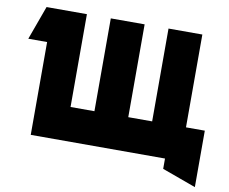

<svg xmlns="http://www.w3.org/2000/svg" viewBox="-87 -810 1246 1045"><g transform="rotate(10 536.5 -287.5)"><path d="M20 -513 88 -700H311V-187H443V-700H630V-187H762V-700H949V-187H1053V125L866 57V0H124V-513Z"/></g></svg>

Font: Clickuper
Style: Bold
Weight: 700
Designer: Denis Ignatov
Foundry: Denis Ignatov
Version: Version 1.10 April 16, 2021